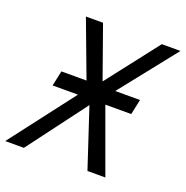

<svg xmlns="http://www.w3.org/2000/svg" viewBox="-180 -831 917 948"><g transform="rotate(20 278.5 -357.0)"><path d="M46 0 278 -309 380 0H474L351 -338H487L504 -418H374L609 -714H511L299 -441L202 -714H112L223 -418H91L74 -338H207L-52 0Z"/></g></svg>

Font: BC Sans
Style: Italic
Weight: 400
Italic angle: -12°
Designer: Monotype Design Team
Designer: Province of B.C.
Foundry: Monotype Imaging Inc.
Version: Version 2.000;GOOG;noto-source:20170915:90ef993387c0